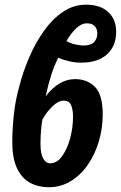

<svg xmlns="http://www.w3.org/2000/svg" viewBox="-20 -785 513 815"><path d="M187 9.8Q143.1 9.8 108.2 -8.8Q73.2 -27.3 52.7 -69.6Q32.2 -111.8 32.2 -182.1Q32.2 -235.4 38.6 -296.9Q44.9 -358.4 62 -418.9Q77.6 -480.5 104 -541.7Q130.4 -603 166.3 -653.6Q202.1 -704.1 247.1 -734.6Q292 -765.1 345.2 -765.1Q406.2 -765.1 439.7 -733.6Q473.1 -702.1 473.1 -649.9Q473.1 -589.8 434.3 -554.4Q395.5 -519 324.2 -519Q299.3 -519 273.7 -524.9Q248 -530.8 227.1 -540Q210 -505.9 197.3 -466.1Q184.6 -426.3 173.8 -376Q200.2 -411.1 231.9 -430.2Q263.7 -449.2 298.8 -449.2Q350.1 -449.2 383.1 -416.3Q416 -383.3 416 -299.8Q416 -240.7 399.7 -185.3Q383.3 -129.9 353 -85.9Q322.8 -42 280.5 -16.1Q238.3 9.8 187 9.8ZM334 -591.8Q365.7 -591.8 379.4 -606.4Q393.1 -621.1 393.1 -643.1Q393.1 -662.6 381.8 -674.3Q370.6 -686 349.1 -686Q325.2 -686 302.7 -664.3Q280.3 -642.6 262.2 -610.8Q277.8 -601.6 298.1 -596.7Q318.4 -591.8 334 -591.8ZM192.9 -91.8Q221.7 -91.8 243.4 -121.8Q265.1 -151.9 277.6 -197.3Q290 -242.7 290 -290Q290 -316.4 282.5 -337.2Q274.9 -357.9 250 -357.9Q227.5 -357.9 201.7 -332.5Q175.8 -307.1 160.2 -277.8Q156.2 -258.3 154.1 -231.2Q151.9 -204.1 151.9 -174.8Q151.9 -132.3 163.3 -112.1Q174.8 -91.8 192.9 -91.8Z"/></svg>

Font: Open Sans Condensed
Style: Bold Italic
Weight: 700
Width: 3
Italic angle: -12°
Designer: Monotype Design Team
Foundry: Monotype Imaging Inc.
Version: Version 3.003; ttfautohint (v1.8.4)